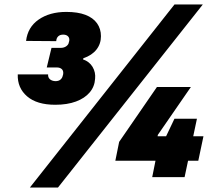

<svg xmlns="http://www.w3.org/2000/svg" viewBox="-20 -788 964 854"><path d="M226 -322Q144 -322 100.5 -359.5Q57 -397 59 -457H194Q193 -444 201.5 -436Q210 -428 226 -427Q241 -427 249 -434Q257 -441 259 -451L261 -458Q263 -473 255 -480.5Q247 -488 232 -488H188L209 -575H249Q265 -575 275 -582.5Q285 -590 286 -599L288 -606Q290 -619 282.5 -626.5Q275 -634 261 -634Q247 -634 239 -626.5Q231 -619 230 -605L96 -606Q103 -667 152 -701Q201 -735 275 -735Q326 -735 360 -722Q394 -709 411.5 -684.5Q429 -660 429 -627Q429 -593 409 -567.5Q389 -542 351 -529L349 -524Q378 -514 392 -490Q406 -466 403 -438Q401 -403 379 -377Q357 -351 318 -336.5Q279 -322 226 -322ZM113 46 756 -768H882L238 46ZM493 -73 510 -157 678 -401H829L682 -188L681 -182H885L862 -73ZM657 0 675 -90 756 -260H856L801 0Z"/></svg>

Font: Hubot Sans Condensed ExtraLight Black
Style: Italic
Weight: 900
Italic angle: -12.0243°
Version: Version 2.000